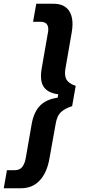

<svg xmlns="http://www.w3.org/2000/svg" viewBox="-110 -892 459 1022"><path d="M-90 110 -73 14H-33Q-5 14 8.5 -3.5Q22 -21 27 -50L59 -234Q71 -298 104.5 -331Q138 -364 197 -372L200 -390Q154 -396 131 -419.5Q108 -443 108 -487Q108 -508 112 -528L144 -712Q147 -724 147 -736Q147 -776 106 -776H66L83 -872H175Q225 -872 250.5 -843.5Q276 -815 276 -763Q276 -743 271 -715L239 -531Q236 -516 236 -504Q236 -474 251 -459Q266 -444 293 -435L274 -327Q238 -316 215.5 -296Q193 -276 186 -231L153 -47Q140 27 101.5 68.5Q63 110 2 110Z"/></svg>

Font: Open Sauce Sans ExBold Italic
Style: Regular
Weight: 800
Italic angle: -10°
Designer: Alfredo Marco Pradil
Foundry: Creative Sauce Fz LLC
Version: Version 1.477